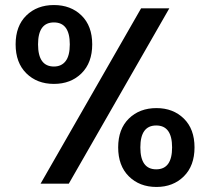

<svg xmlns="http://www.w3.org/2000/svg" viewBox="-20 -729 834 762"><path d="M194 -709Q261 -709 303.5 -667.5Q346 -626 346 -553Q346 -480 303.5 -438Q261 -396 194 -396Q127 -396 84.5 -438Q42 -480 42 -553Q42 -626 84.5 -667.5Q127 -709 194 -709ZM652 -696 253 0H141L540 -696ZM131 -553Q131 -465 194 -465Q224 -465 240.5 -486.5Q257 -508 257 -553Q257 -640 194 -640Q131 -640 131 -553ZM601 -300Q667 -300 709.5 -258.5Q752 -217 752 -144Q752 -71 709.5 -29Q667 13 601 13Q534 13 491.5 -29Q449 -71 449 -144Q449 -217 491.5 -258.5Q534 -300 601 -300ZM537 -144Q537 -57 600 -57Q663 -57 663 -144Q663 -231 600 -231Q537 -231 537 -144Z"/></svg>

Font: IBM-Poppins
Style: Poppins-Medium
Weight: 500
Designer: Mike Abbink, Paul van der Laan, Pieter van Rosmalen, Ben Mitchell, Mark Frömberg
Foundry: Bold Monday
Version: Version 1.1